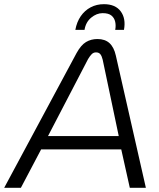

<svg xmlns="http://www.w3.org/2000/svg" viewBox="-57 -900 762 920"><path d="M-37 0 310 -646Q331 -684 355 -698.5Q379 -713 410 -713Q446 -713 467.5 -693.5Q489 -674 498 -634L642 0H565L524 -184H140L43 0ZM173 -248H512L435 -614Q431 -631 424 -640Q417 -649 403 -649Q391 -649 382.5 -640.5Q374 -632 365 -617ZM304 -757Q311 -795 330 -822.5Q349 -850 377.5 -865Q406 -880 441 -880Q496 -880 521.5 -845.5Q547 -811 537 -757H495Q499 -777 495 -795.5Q491 -814 477 -825.5Q463 -837 435 -837Q406 -837 380 -815.5Q354 -794 348 -757Z"/></svg>

Font: MuseoModerno Thin Light
Style: Italic
Weight: 300
Italic angle: -9°
Version: Version 1.003